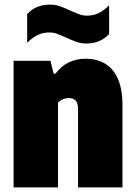

<svg xmlns="http://www.w3.org/2000/svg" viewBox="-20 -814 589 834"><path d="M39 0V-550H199L213 -494H221Q269.5 -559 353 -559Q398 -559 434 -539Q470 -519 491 -474Q512 -429 512 -354V0H319V-339Q319 -367.5 308.2 -377.8Q297.5 -388 280 -388Q250.5 -388 232 -368V0ZM355 -625Q330.5 -625 308.8 -633.2Q287 -641.5 266.5 -651Q248 -659.5 230.5 -666.2Q213 -673 195 -673Q166.5 -673 144 -662.2Q121.5 -651.5 98 -628V-753Q136 -794 197 -794Q222 -794 243.8 -785.8Q265.5 -777.5 285.5 -768Q304 -760 321.5 -753Q339 -746 357 -746Q385.5 -746 408.2 -757Q431 -768 454 -791V-666Q416 -625 355 -625Z"/></svg>

Font: Encode Sans Condensed Black
Style: Regular
Weight: 900
Width: 3
Designer: Multiple Designers
Foundry: Impallari Type
Version: Version 3.000; ttfautohint (v1.8.3) -l 8 -r 50 -G 200 -x 14 